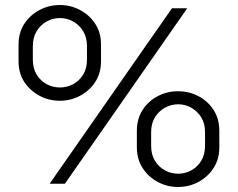

<svg xmlns="http://www.w3.org/2000/svg" viewBox="-20 -733 949 766"><path d="M219 -331Q175 -331 137.5 -351Q100 -371 77 -406Q54 -441 54 -489V-555Q54 -603 77 -638Q100 -673 137.5 -693Q175 -713 219 -713Q262 -713 299.5 -693Q337 -673 360 -638Q383 -603 383 -555V-489Q383 -441 360 -406Q337 -371 299.5 -351Q262 -331 219 -331ZM219 -384Q247 -384 271.5 -397Q296 -410 311.5 -435Q327 -460 327 -495V-548Q327 -584 311.5 -609Q296 -634 271.5 -647.5Q247 -661 219 -661Q191 -661 166.5 -647.5Q142 -634 126.5 -609Q111 -584 111 -548V-495Q111 -460 126.5 -435Q142 -410 166.5 -397Q191 -384 219 -384ZM690 13Q647 13 609.5 -7Q572 -27 549 -62.5Q526 -98 526 -145V-211Q526 -259 549 -294.5Q572 -330 609.5 -349.5Q647 -369 690 -369Q734 -369 771.5 -349.5Q809 -330 832 -294.5Q855 -259 855 -211V-145Q855 -98 832 -62.5Q809 -27 771.5 -7Q734 13 690 13ZM691 -40Q718 -40 742.5 -53Q767 -66 782.5 -91Q798 -116 798 -151V-205Q798 -241 782.5 -265.5Q767 -290 742.5 -303.5Q718 -317 691 -317Q663 -317 638.5 -303.5Q614 -290 598.5 -265.5Q583 -241 583 -205V-151Q583 -116 598.5 -91Q614 -66 638.5 -53Q663 -40 691 -40ZM178 0 666 -700H727L239 0Z"/></svg>

Font: MuseoModerno SemiBold Light
Style: Regular
Weight: 300
Version: Version 1.001